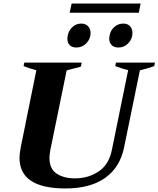

<svg xmlns="http://www.w3.org/2000/svg" viewBox="-20 -1053 894 1083"><path d="M384 -1033H773L763 -981H373ZM360 -835Q360 -840 362 -852Q367 -880 388 -900Q409 -920 438 -920Q463 -920 477 -905Q491 -890 491 -867Q491 -834 467.5 -809.5Q444 -785 411 -785Q386 -785 373 -798.5Q360 -812 360 -835ZM596 -835Q596 -840 598 -852Q603 -881 624.5 -900.5Q646 -920 676 -920Q700 -920 713.5 -905Q727 -890 727 -867Q727 -834 704 -809.5Q681 -785 648 -785Q623 -785 609.5 -799Q596 -813 596 -835ZM90 -163Q90 -185 97 -222L185 -657Q155 -664 113 -680L117 -700H441L436 -677Q412 -670 356 -656L264 -207Q259 -180 259 -163Q259 -101 299 -74Q339 -47 403 -47Q478 -47 536 -85.5Q594 -124 611 -207L703 -658Q672 -664 630 -680L634 -700H854L850 -680Q803 -664 769 -656L680 -222Q657 -109 573 -49.5Q489 10 349 10Q90 10 90 -163Z"/></svg>

Font: Trirong ExtraBold
Style: Italic
Weight: 800
Italic angle: -12°
Designer: Katatrad Team
Foundry: CadsonDemak
Version: Version 1.001